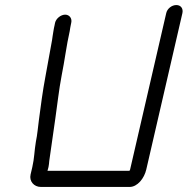

<svg xmlns="http://www.w3.org/2000/svg" viewBox="-20 -733 743 760"><path d="M198 -643 196 -633C194 -626 193 -618 191 -607C189 -597 188 -586 186 -574C178 -528 169 -479 160 -431C149 -373 141 -312 134 -258C130 -229 128 -200 122 -172C116 -137 116 -106 108 -72L101 -42C95 -16 114 7 142 7H493C524 7 551 -27 559 -62L702 -681C706 -699 696 -713 678 -713C660 -713 642 -699 638 -681L495 -62C494 -59 493 -57 492 -57H168L172 -72C174 -80 174 -88 175 -96C183 -151 191 -208 199 -264C207 -318 213 -377 224 -434C236 -493 243 -553 256 -610C257 -619 259 -627 260 -633L262 -643C266 -660 255 -675 238 -675C221 -675 202 -660 198 -643Z"/></svg>

Font: Electronic
Style: SeBdIt
Weight: 600
Version: Version 1.011